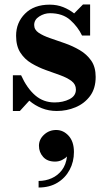

<svg xmlns="http://www.w3.org/2000/svg" viewBox="-20 -490 492 865"><path d="M155.5 166.8Q155.5 138 178.5 116.8Q201.5 95.6 233.1 95.6Q265.5 95.6 289.3 121.8Q313.1 148 313.1 194.8Q313.1 238.8 293.7 275.2Q274.3 311.6 238.7 333.2Q203.1 354.8 153.9 354.8V325.2Q185.1 325.2 212.7 313Q240.3 300.8 258.9 276.4Q277.5 252 281.9 214.8Q273.5 224 259.1 231Q244.7 238 227.9 238Q193.1 238 174.3 216.8Q155.5 195.6 155.5 166.8ZM69.5 10H38V-151H75Q101.5 -92.5 138.5 -60.5Q175.5 -28.5 226 -28.5Q264 -28.5 293 -43.2Q322 -58 322 -86.5Q322 -110 302.5 -124.8Q283 -139.5 252.2 -150.8Q221.5 -162 187 -174.2Q152.5 -186.5 121.8 -204.8Q91 -223 71.8 -252.8Q52.5 -282.5 52.5 -329Q52.5 -388 92.8 -428.5Q133 -469 204 -469Q237 -469 264.5 -458Q292 -447 314 -429.5L354 -470H386V-330H349.5Q331 -369 296.5 -399.8Q262 -430.5 205 -430.5Q180 -430.5 157 -416Q134 -401.5 134 -377.5Q134 -356 154 -342.5Q174 -329 205.5 -318.2Q237 -307.5 272.5 -295Q308 -282.5 339.5 -264Q371 -245.5 391 -216.8Q411 -188 411 -143.5Q411 -91.5 385.8 -57.5Q360.5 -23.5 320.5 -6.8Q280.5 10 236 10Q199.5 10 168.2 -2.5Q137 -15 112 -36.5Z"/></svg>

Font: Bodoni* 06pt
Style: Bold
Weight: 700
Version: Version 2.3